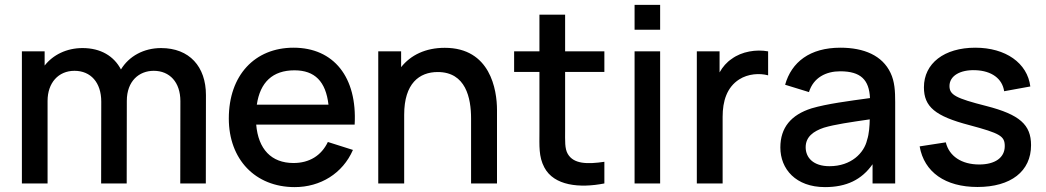

<svg xmlns="http://www.w3.org/2000/svg" viewBox="-20 -750 4276 785"><path d="M174.5 0V-337.5C174.5 -411 218.5 -460.5 284.5 -460.5C351 -460.5 394 -412.5 394 -334.5L393.5 0H498L498.5 -337.5C498.5 -419 549 -460.5 608.5 -460.5C673.5 -460.5 717.5 -414 717.5 -336.5L717 0H821.5L822 -361.5C822 -477.5 754.5 -553.5 638.5 -553.5C568 -553.5 507.5 -520.5 474.5 -466C446 -520.5 392 -553.5 317.5 -553.5C252.5 -553.5 197 -526 162.5 -482V-540H69.5V0Z M1185 15C1289.5 15 1381 -40.5 1423 -137L1320.5 -169.5C1294 -114 1245 -83.5 1180 -83.5C1089 -83.5 1036 -140.5 1027.5 -240.5H1430C1441 -434 1345 -555 1180 -555C1022 -555 915.5 -442.5 915.5 -265.5C915.5 -98.5 1023.5 15 1185 15ZM1184 -462.5C1267 -462.5 1312 -417 1323 -322H1030C1043.5 -413.5 1094.5 -462.5 1184 -462.5Z M1632.5 0V-281C1632.5 -409 1694.5 -455.5 1769.5 -455.5C1884.5 -455.5 1906 -349.5 1906 -265.5V0H2012V-300C2012 -383.5 1984.5 -554.5 1798.5 -554.5C1720 -554.5 1659.5 -525 1620 -475.5V-540H1526.5V0Z M2451 -88.5C2380.5 -78 2325.5 -79.5 2301.5 -120.5C2288.5 -142.5 2290.5 -174 2290.5 -217.5V-456H2451V-540H2290.5V-690H2185.5V-540H2082V-456H2185.5V-212.5C2185.5 -153.5 2182 -110 2205.5 -65.5C2245 9.5 2349.5 20 2451 0Z M2679 -628.5V-730H2574.5V-628.5ZM2679 0V-540H2574.5V0Z M2934.5 0V-272.5C2934.5 -336 2951.5 -393 3002.5 -425.5C3038.5 -448.5 3085.5 -451.5 3120.5 -442V-540C3072 -549 3012.5 -539.5 2972 -509.5C2951.5 -496 2934.5 -476.5 2922 -454V-540H2829V0Z M3353 15C3440.5 15 3503 -15 3547.5 -78.5V0H3640V-332.5C3640 -377.5 3638 -416.5 3621 -452C3587.5 -523 3512.5 -555 3416 -555C3291 -555 3216 -496 3190 -403.5L3287.5 -373.5C3306 -433.5 3358 -458.5 3415 -458.5C3499.5 -458.5 3533.5 -423.5 3537 -349C3449.5 -337 3360.5 -325.5 3298 -307C3214.5 -280.5 3170.5 -228.5 3170.5 -147C3170.5 -59 3233.5 15 3353 15ZM3371.5 -70.5C3304.5 -70.5 3274 -106 3274 -148C3274 -190.5 3305.5 -213.5 3348.5 -228C3394 -241.5 3454.5 -250 3536 -262C3535.5 -236.5 3533.5 -202.5 3525 -177.5C3513 -125 3460.5 -70.5 3371.5 -70.5Z M3976.5 14.5C4113 14.5 4195.5 -49.5 4195.5 -156.5C4195.5 -240 4149 -281.5 4013 -316.5C3886.5 -348.5 3862 -362.5 3862 -398.5C3862 -439.5 3905 -465.5 3968.5 -463C4034.5 -460.5 4078 -428.5 4085.5 -377L4192.5 -396.5C4180.5 -492.5 4091.5 -555 3967.5 -555C3840.5 -555 3757.5 -491 3757.5 -393C3757.5 -313.5 3803.5 -275 3943 -238.5C4070 -204.5 4088 -193.5 4088 -152.5C4088 -105.5 4048.5 -77.5 3983.5 -77.5C3911.5 -77.5 3860.5 -111.5 3847 -168L3740 -151.5C3758.5 -46 3845 14.5 3976.5 14.5Z"/></svg>

Font: Manrope SemiBold
Style: Regular
Weight: 600
Designer: Mikhail Sharanda
Foundry: Mikhail Sharanda
Version: Version 4.505